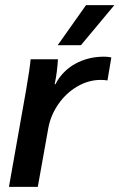

<svg xmlns="http://www.w3.org/2000/svg" viewBox="-20 -732 468 752"><path d="M82 -378Q97 -465 100 -500H207Q204 -451 196 -412L194 -402H197Q224 -454 274.5 -482Q325 -510 387 -510Q405 -510 416 -507L401 -417Q389 -419 374 -419Q327 -419 283 -393.5Q239 -368 208.5 -324Q178 -280 169 -229L128 0H15ZM317 -712H428L297 -555H206Z"/></svg>

Font: Sarabun SemiBold
Style: Italic
Weight: 600
Italic angle: -10°
Designer: Suppakit Chalermlarp | Katatrad Co.,Ltd.
Foundry: Cadson Demak Co.,Ltd.
Version: Version 1.000; ttfautohint (v1.6)